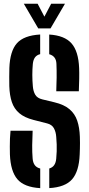

<svg xmlns="http://www.w3.org/2000/svg" viewBox="-20 -992 474 1021"><path d="M193.9 8.5Q109.2 3.6 72.7 -38.6Q36.2 -80.7 32.7 -171.1Q32.2 -191.6 32.2 -212.7Q32.1 -233.9 33 -255.1Q33.8 -276.2 36 -296.8H153.6Q151.6 -257.9 151.2 -219.9Q150.8 -181.8 153.6 -148.5Q155.3 -127.1 165 -113.8Q174.7 -100.6 193.9 -95.9ZM242 8.3V-96Q259.5 -101.2 268.3 -114.3Q277.2 -127.3 279 -148.5Q280.9 -168.9 281.5 -187.3Q282.1 -205.6 281.5 -224.4Q280.8 -243.1 279 -264.4Q277.3 -290.3 266.8 -309.8Q256.3 -329.2 230.9 -335.7L157.8 -354.4Q109.9 -366.7 82.5 -390.2Q55 -413.6 43 -449.3Q31 -485 29.5 -533.8Q29 -558.9 29.1 -582.6Q29.3 -606.2 29.8 -630Q33 -720.3 69.9 -761.9Q106.8 -803.6 193.6 -808.5V-704.1Q175.1 -699.4 165.9 -686.5Q156.8 -673.7 154.6 -652.3Q151.8 -623 151.9 -593.2Q152 -563.3 154.6 -533.8Q156.7 -506.5 167.5 -488.2Q178.4 -469.9 205.3 -463.5L269.7 -448Q320.7 -435.8 349.4 -411.4Q378.2 -387.1 390.6 -350.4Q403 -313.8 404.7 -264.4Q405.3 -247.1 405.3 -231.9Q405.3 -216.8 404.9 -202Q404.5 -187.3 403.8 -171.1Q400.3 -80.8 363.5 -38.7Q326.6 3.5 242 8.3ZM279.2 -506.8Q280.7 -543.2 281.2 -579.6Q281.6 -616 280.1 -652.3Q279.5 -673.2 269.7 -686Q259.9 -698.8 241.7 -703.6V-808.3Q322.9 -803.5 360.1 -761.6Q397.3 -719.7 400.8 -629.8Q401.8 -606.5 401.2 -572.6Q400.6 -538.8 399.2 -506.8ZM183.4 -840.9 106.6 -972.1H180.1L216.1 -903.4L252.1 -972.1H325.5L248.7 -840.9Z"/></svg>

Font: Big Shoulders Stencil Thin
Style: Regular
Weight: 100
Designer: Patric King
Foundry: XO Type Co
Version: Version 2.001